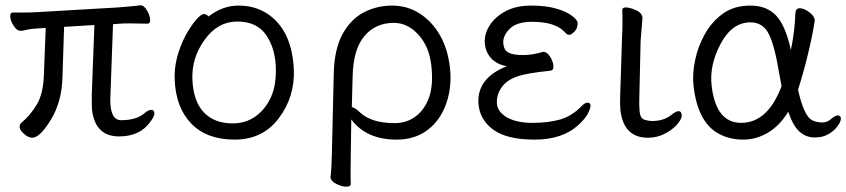

<svg xmlns="http://www.w3.org/2000/svg" viewBox="-20 -507 3182 722"><path d="M396 -107Q402 -55 435 -55Q493 -55 523 -81Q538 -94 548.5 -94Q559 -94 560.5 -82.5Q562 -71 546 -50Q507 6 428 6Q338 6 326 -94Q325 -109 325 -149L335 -413L221 -406L215 -219Q213 -125 171.5 -57Q130 11 101 11Q87 11 71 -3Q55 -17 54 -27.5Q53 -38 59 -44Q95 -74 119 -115Q143 -156 145 -226L152 -402L121 -400Q97 -399 83 -395.5Q69 -392 58 -391H57Q44 -391 32 -409Q20 -427 18.5 -443.5Q17 -460 30 -460H73Q99 -460 113 -461L423 -479Q446 -481 470 -483Q494 -485 506 -487H509Q521 -487 532 -469Q543 -451 544.5 -434.5Q546 -418 534 -418L470 -419Q460 -419 450 -419Q440 -419 431 -418L405 -416L395 -141Q394 -122 396 -107Z M764 -445Q817 -486 877 -486Q937 -486 983 -457Q1078 -396 1085 -245Q1089 -143 1028.5 -62.5Q968 18 862.5 18Q757 18 699 -42.5Q641 -103 637 -207Q633 -287 678 -374Q698 -410 717 -432Q736 -454 746.5 -454Q757 -454 764 -445ZM855 -43Q904 -43 941 -69.5Q978 -96 999 -142Q1020 -188 1017 -258Q1014 -328 979.5 -377Q945 -426 872 -426Q799 -426 749.5 -357.5Q700 -289 703.5 -207.5Q707 -126 746.5 -84.5Q786 -43 855 -43Z M1472 18Q1357 18 1301 -58L1299 79Q1299 88 1298.5 126.5Q1298 165 1299 184Q1299 195 1282.5 195Q1266 195 1245.5 185Q1225 175 1223 161V158Q1227 125 1228 71L1235 -229Q1237 -322 1268 -378.5Q1299 -435 1348 -460.5Q1397 -486 1454.5 -486Q1512 -486 1558.5 -456Q1605 -426 1634.5 -374.5Q1664 -323 1672 -252.5Q1680 -182 1658.5 -119Q1637 -56 1589 -19Q1541 18 1472 18ZM1303 -104Q1313 -104 1334 -84Q1377 -44 1464 -44Q1510 -44 1544 -70Q1578 -96 1594 -142.5Q1610 -189 1602 -260.5Q1594 -332 1553.5 -376.5Q1513 -421 1461 -421Q1392 -421 1350 -371Q1308 -321 1306 -218Z M2021 -312H2024Q2037 -312 2048.5 -294Q2060 -276 2061 -259Q2062 -242 2049 -241Q1959 -232 1922 -218.5Q1885 -205 1866 -178Q1847 -151 1848.5 -119Q1850 -87 1886 -66Q1922 -45 1982 -45Q2042 -45 2086 -57.5Q2130 -70 2166 -107Q2179 -121 2189.5 -121Q2200 -121 2200.5 -110.5Q2201 -100 2191 -80.5Q2181 -61 2156 -38Q2096 18 1990.5 18Q1885 18 1834 -20Q1783 -58 1779 -119Q1774 -214 1886 -258Q1847 -265 1826 -289Q1805 -313 1803 -346Q1801 -379 1821 -411Q1841 -443 1880.5 -464.5Q1920 -486 1977 -486Q2034 -486 2072.5 -474.5Q2111 -463 2131 -447.5Q2151 -432 2152 -422Q2153 -401 2140.5 -388.5Q2128 -376 2121.5 -376Q2115 -376 2110 -380L2101 -389Q2065 -425 1981 -425Q1923 -425 1897 -399Q1871 -373 1872.5 -346Q1874 -319 1891.5 -309.5Q1909 -300 1946.5 -300Q1984 -300 2021 -312Z M2319 -364Q2322 -419 2320 -470Q2321 -479 2332.5 -479Q2344 -479 2359 -474Q2393 -462 2395 -444L2396 -441L2389 -353L2384 -135Q2383 -109 2385.5 -85.5Q2388 -62 2403 -57Q2418 -52 2433 -52Q2477 -52 2506 -76Q2522 -89 2532 -89Q2542 -89 2543.5 -75Q2545 -61 2527 -40Q2509 -19 2479.5 -4Q2450 11 2417 11Q2325 11 2313 -93Q2311 -117 2312 -143Z M2981 -170Q3002 -74 3032 -56Q3046 -48 3067.5 -46.5Q3089 -45 3104.5 -59Q3120 -73 3130.5 -73Q3141 -73 3142 -62.5Q3143 -52 3131 -34.5Q3119 -17 3097 -3.5Q3075 10 3043.5 10Q3012 10 2987.5 -11Q2963 -32 2944 -87Q2913 -35 2868.5 -8.5Q2824 18 2775 18Q2726 18 2687 -2Q2604 -43 2588 -184Q2583 -229 2594 -281.5Q2605 -334 2631.5 -380.5Q2658 -427 2699.5 -456.5Q2741 -486 2802 -486Q2863 -486 2898.5 -448.5Q2934 -411 2954 -319Q2969 -390 2971 -458Q2972 -476 2987.5 -476Q3003 -476 3022.5 -461.5Q3042 -447 3044 -432Q3037 -381 3018.5 -304.5Q3000 -228 2981 -170ZM2767 -45Q2867 -45 2919 -183Q2914 -209 2909 -237Q2893 -335 2871 -379Q2849 -423 2802 -423Q2733 -423 2690 -342.5Q2647 -262 2656 -185Q2672 -45 2767 -45Z"/></svg>

Font: LXGW WenKai Lite
Style: Regular
Weight: 400
Designer: LXGW / Fontworks Inc.
Foundry: LXGW / Fontworks Inc.
Version: Version 1.511; March 25, 2025